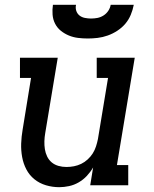

<svg xmlns="http://www.w3.org/2000/svg" viewBox="-20 -770 640 798"><path d="M226 8Q198 8 171 0Q144 -8 123 -25Q102 -42 89.5 -66Q77 -90 72 -117.5Q67 -145 68 -173.5Q69 -202 74 -231L109 -446H63V-530H220L168 -217Q165 -200 164.5 -183Q164 -166 166.5 -150Q169 -134 176 -119.5Q183 -105 195 -95Q207 -85 223 -80.5Q239 -76 256 -76Q272 -76 287.5 -79Q303 -82 317.5 -89Q332 -96 344.5 -107.5Q357 -119 365.5 -132.5Q374 -146 379 -161.5Q384 -177 387 -192L429 -446H382V-530H540L466 -84H513V0H355L367 -74Q356 -55 341 -39Q326 -23 307 -12Q288 -1 267 3.5Q246 8 226 8ZM345 -610Q324 -610 304 -612.5Q284 -615 266 -622.5Q248 -630 233 -642Q218 -654 209 -671.5Q200 -689 198.5 -709.5Q197 -730 200 -750H296Q293 -737 297 -725Q301 -713 310.5 -705.5Q320 -698 333 -695.5Q346 -693 358 -693Q372 -693 385 -695.5Q398 -698 410 -705.5Q422 -713 430 -725Q438 -737 440 -750H536Q532 -729 523.5 -708.5Q515 -688 501 -671.5Q487 -655 468 -642.5Q449 -630 428 -622.5Q407 -615 386 -612.5Q365 -610 345 -610Z"/></svg>

Font: Iosevka Slab MdExObl
Style: Regular
Weight: 500
Width: 7
Italic angle: -9°
Monospace: yes
Designer: Belleve Invis
Foundry: Belleve Invis
Version: Version 11.1.1; ttfautohint (v1.8.3)